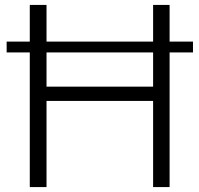

<svg xmlns="http://www.w3.org/2000/svg" viewBox="-20 -760 810 780"><path d="M602 -408V-547H169V-408ZM7 -591H101V-740H169V-591H602V-740H669V-591H764V-547H669V0H602V-350H169V0H101V-547H7Z"/></svg>

Font: EncodeSans
Style: Light
Weight: 300
Designer: Pablo Impallari, Andres Torresi
Foundry: Pablo Impallari, Andres Torresi
Version: Version 1.000; ttfautohint (v1.4.1)